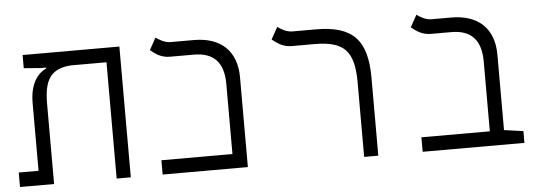

<svg xmlns="http://www.w3.org/2000/svg" viewBox="-44 -735 2432 857"><g transform="rotate(-5 1172.0 -306.0)"><path d="M510.7 0V-585.9H77.1V-526.9L151.9 -521H177.2V-517.6C137.7 -499 103 -454.6 103 -368.7V-64.9H14.2V0H167V-359.4C167 -461.9 193.8 -515.6 289.6 -521H447.3V0Z M653.3 0H1035.2V-402.8C1035.2 -520 965.3 -585.9 844.2 -585.9H740.2C713.9 -585.9 689.5 -601.1 674.8 -611.8L645 -558.1C665 -541.5 690.9 -521 731.9 -521H839.4C926.3 -521 971.7 -475.1 971.7 -378.9V-64H653.3Z M1619.6 -349.6C1619.6 -517.1 1557.1 -585.9 1391.6 -585.9H1286.1C1259.3 -585.9 1234.9 -601.1 1220.2 -611.8L1190.4 -558.1C1211.4 -541.5 1236.8 -521 1277.8 -521H1378.9C1511.2 -521 1556.2 -475.1 1556.2 -334V0H1619.6Z M2274.4 -52.7 2188.5 -64.9V-402.8C2188.5 -520 2118.7 -585.9 1997.6 -585.9H1909.2C1882.8 -585.9 1858.4 -601.1 1843.8 -611.8L1814 -558.1C1834 -541.5 1860.4 -521 1901.4 -521H1992.7C2079.6 -521 2125 -475.1 2125 -378.4V-64.9H1818.4V0H2274.4Z"/></g></svg>

Font: Cascadia Mono Light
Style: Regular
Weight: 300
Monospace: yes
Designer: Aaron Bell
Foundry: Saja Typeworks
Version: Version 2404.023